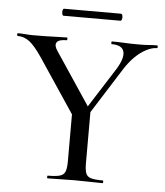

<svg xmlns="http://www.w3.org/2000/svg" viewBox="-55 -797 727 845"><g transform="rotate(5 308.5 -375.0)"><path d="M306 -285 448 -508Q478 -558 470 -585.5Q462 -613 417 -613Q414 -613 414 -619Q414 -625 417 -625Q446 -625 471.5 -623.5Q497 -622 539 -622Q564 -622 579.5 -623.5Q595 -625 617 -625Q619 -625 619 -619Q619 -613 617 -613Q595 -613 569 -599.5Q543 -586 518.5 -561.5Q494 -537 473 -503L325 -269ZM281 -272 110 -528Q77 -577 53 -595Q29 -613 1 -613Q-2 -613 -2 -619Q-2 -625 1 -625Q17 -625 35 -623.5Q53 -622 69 -622Q97 -622 124 -622.5Q151 -623 175.5 -624Q200 -625 218 -625Q220 -625 220 -619Q220 -613 218 -613Q182 -613 173.5 -599Q165 -585 182 -561L344 -318ZM269 -310 349 -319V-81Q349 -52 354.5 -37Q360 -22 377 -17Q394 -12 429 -12Q432 -12 432 -6Q432 0 429 0Q405 0 374.5 -1Q344 -2 308 -2Q274 -2 242.5 -1Q211 0 187 0Q184 0 184 -6Q184 -12 187 -12Q222 -12 239.5 -17Q257 -22 263 -37Q269 -52 269 -81ZM194 -719Q190 -719 188 -727Q186 -735 188 -742.5Q190 -750 194 -750H445Q450 -750 452 -742.5Q454 -735 452 -727Q450 -719 445 -719Z"/></g></svg>

Font: Cormorant Medium
Style: Regular
Weight: 500
Designer: Christian Thalmann (Catharsis Fonts)
Foundry: Catharsis Fonts
Version: Version 4.000